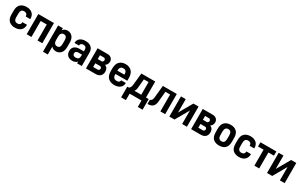

<svg xmlns="http://www.w3.org/2000/svg" viewBox="285 -2320 6680 4279"><g transform="rotate(30 3625.5 -180.0)"><path d="M101.6 -46.9Q44.9 -99.6 44.9 -211.9V-308.6Q44.9 -419.9 101.6 -472.7Q160.2 -526.4 255.9 -526.4Q304.7 -526.4 341.8 -513.7Q378.9 -501 406.2 -476.6Q460 -428.7 460 -340.8V-331.1H341.8V-336.9Q341.8 -374 319.3 -394.5Q295.9 -416 257.8 -416Q168 -416 168 -306.6V-212.9Q168 -154.3 191.4 -128.9Q214.8 -103.5 257.8 -103.5Q297.9 -103.5 319.3 -124Q341.8 -144.5 341.8 -179.7V-185.5H460V-178.7Q460 -93.8 406.2 -43.9Q352.5 5.9 255.9 5.9Q159.2 5.9 101.6 -46.9Z M558.6 -519.5H960.9V0H837.9V-411.1H681.6V0H558.6Z M1068.4 -519.5H1189.5V-466.8Q1235.4 -526.4 1308.6 -526.4Q1386.7 -526.4 1435.5 -472.7Q1484.4 -418.9 1484.4 -311.5V-209Q1484.4 -102.5 1435.5 -47.9Q1387.7 5.9 1312.5 5.9Q1235.4 5.9 1192.4 -46.9V156.2H1068.4ZM1360.4 -212.9V-306.6Q1360.4 -365.2 1337.9 -390.6Q1315.4 -416 1277.3 -416Q1238.3 -416 1214.8 -387.7Q1191.4 -360.4 1191.4 -306.6V-212.9Q1191.4 -160.2 1214.8 -131.8Q1238.3 -103.5 1280.3 -103.5Q1360.4 -103.5 1360.4 -212.9Z M1922.9 -479.5Q1976.6 -431.6 1976.6 -341.8V0H1856.4V-44.9Q1843.8 -32.2 1830.1 -22Q1816.4 -11.7 1802.7 -5.9Q1775.4 5.9 1733.4 5.9Q1654.3 5.9 1609.4 -37.1Q1565.4 -80.1 1565.4 -156.2Q1565.4 -225.6 1612.3 -266.6Q1658.2 -306.6 1743.2 -306.6H1853.5V-347.7Q1853.5 -430.7 1770.5 -430.7Q1735.4 -430.7 1714.8 -413.1Q1694.3 -395.5 1694.3 -367.2V-364.3H1579.1V-368.2Q1579.1 -440.4 1630.9 -483.4Q1682.6 -526.4 1771.5 -526.4Q1870.1 -526.4 1922.9 -479.5ZM1832 -116.2Q1853.5 -137.7 1853.5 -184.6V-221.7H1763.7Q1685.5 -221.7 1685.5 -159.2Q1685.5 -93.8 1761.7 -93.8Q1809.6 -93.8 1832 -116.2Z M2084 -519.5H2342.8Q2401.4 -519.5 2438 -484.9Q2474.6 -450.2 2474.6 -397.5Q2474.6 -361.3 2458 -331.1Q2441.4 -300.8 2414.1 -284.2V-281.2Q2458 -263.7 2476.1 -228.5Q2494.1 -193.4 2494.1 -152.3Q2494.1 -81.1 2451.2 -40.5Q2408.2 0 2333 0H2084ZM2328.1 -204.1H2207V-108.4H2328.1Q2345.7 -108.4 2358.4 -125Q2371.1 -141.6 2371.1 -158.2Q2371.1 -174.8 2357.9 -189.5Q2344.7 -204.1 2328.1 -204.1ZM2308.6 -411.1H2207V-312.5H2308.6Q2326.2 -312.5 2338.9 -329.6Q2351.6 -346.7 2351.6 -362.3Q2351.6 -379.9 2338.9 -395.5Q2326.2 -411.1 2308.6 -411.1Z M2715.8 -222.7V-209Q2715.8 -151.4 2742.2 -126Q2769.5 -100.6 2815.4 -100.6Q2854.5 -100.6 2874 -116.2Q2895.5 -132.8 2896.5 -160.2L2897.5 -163.1H3015.6V-158.2Q3015.6 -84 2960.9 -39.1Q2906.2 5.9 2810.5 5.9Q2710.9 5.9 2651.4 -51.8Q2592.8 -109.4 2592.8 -228.5V-292Q2592.8 -410.2 2649.4 -467.8Q2707 -526.4 2806.6 -526.4Q2904.3 -526.4 2961.9 -466.8Q3019.5 -407.2 3019.5 -292V-222.7ZM2739.3 -394.5Q2715.8 -370.1 2715.8 -310.5V-307.6H2895.5V-321.3Q2895.5 -419.9 2806.6 -419.9Q2762.7 -419.9 2739.3 -394.5Z M3210 -519.5H3567.4V-108.4H3636.7V166H3513.7V0H3208V166H3085V-108.4H3114.3Q3139.6 -108.4 3157.2 -139.2Q3174.8 -169.9 3179.7 -220.7ZM3324.2 -434.6 3302.7 -205.1Q3300.8 -177.7 3292.5 -153.3Q3284.2 -128.9 3271.5 -108.4H3444.3V-434.6Z M3763.7 -519.5H4122.1V0H3999V-434.6H3877.9L3853.5 -169.9Q3845.7 -81.1 3800.8 -40.5Q3755.9 0 3667 0V-109.4Q3691.4 -109.4 3709.5 -133.8Q3727.5 -158.2 3731.4 -198.2Z M4229.5 -519.5H4352.5V-174.8L4549.8 -519.5H4682.6V0H4559.6V-345.7L4362.3 0H4229.5Z M4790 -519.5H5048.8Q5107.4 -519.5 5144 -484.9Q5180.7 -450.2 5180.7 -397.5Q5180.7 -361.3 5164.1 -331.1Q5147.5 -300.8 5120.1 -284.2V-281.2Q5164.1 -263.7 5182.1 -228.5Q5200.2 -193.4 5200.2 -152.3Q5200.2 -81.1 5157.2 -40.5Q5114.3 0 5039.1 0H4790ZM5034.2 -204.1H4913.1V-108.4H5034.2Q5051.8 -108.4 5064.5 -125Q5077.1 -141.6 5077.1 -158.2Q5077.1 -174.8 5064 -189.5Q5050.8 -204.1 5034.2 -204.1ZM5014.6 -411.1H4913.1V-312.5H5014.6Q5032.2 -312.5 5044.9 -329.6Q5057.6 -346.7 5057.6 -362.3Q5057.6 -379.9 5044.9 -395.5Q5032.2 -411.1 5014.6 -411.1Z M5355.5 -46.9Q5298.8 -99.6 5298.8 -211.9V-308.6Q5298.8 -419.9 5355.5 -472.7Q5414.1 -526.4 5509.8 -526.4Q5606.4 -526.4 5663.1 -472.7Q5718.8 -419.9 5718.8 -308.6V-211.9Q5718.8 -99.6 5663.1 -46.9Q5607.4 5.9 5509.8 5.9Q5413.1 5.9 5355.5 -46.9ZM5595.7 -212.9V-306.6Q5595.7 -416 5509.8 -416Q5421.9 -416 5421.9 -306.6V-212.9Q5421.9 -103.5 5509.8 -103.5Q5595.7 -103.5 5595.7 -212.9Z M5865.2 -46.9Q5808.6 -99.6 5808.6 -211.9V-308.6Q5808.6 -419.9 5865.2 -472.7Q5923.8 -526.4 6019.5 -526.4Q6068.4 -526.4 6105.5 -513.7Q6142.6 -501 6169.9 -476.6Q6223.6 -428.7 6223.6 -340.8V-331.1H6105.5V-336.9Q6105.5 -374 6083 -394.5Q6059.6 -416 6021.5 -416Q5931.6 -416 5931.6 -306.6V-212.9Q5931.6 -154.3 5955.1 -128.9Q5978.5 -103.5 6021.5 -103.5Q6061.5 -103.5 6083 -124Q6105.5 -144.5 6105.5 -179.7V-185.5H6223.6V-178.7Q6223.6 -93.8 6169.9 -43.9Q6116.2 5.9 6019.5 5.9Q5922.9 5.9 5865.2 -46.9Z M6274.4 -519.5H6684.6V-411.1H6542V0H6418V-411.1H6274.4Z M6744.1 -519.5H6867.2V-174.8L7064.5 -519.5H7197.3V0H7074.2V-345.7L6877 0H6744.1Z"/></g></svg>

Font: DINish
Style: Bold
Weight: 700
Designer: Bert Driehuis
Foundry: Playbeing
Version: Version 3.008; git-95204e4c-release